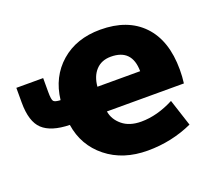

<svg xmlns="http://www.w3.org/2000/svg" viewBox="-98 -666 906 808"><g transform="rotate(-20 355.5 -261.5)"><path d="M163.1 -313.5Q174.8 -414.1 244.1 -474.6Q313.5 -535.2 420.9 -535.2Q543 -535.2 610.8 -464.4Q678.7 -393.6 678.7 -262.7Q678.7 -231.4 674.8 -202.1H330.1Q335.9 -165 367.7 -138.7Q399.4 -112.3 452.1 -112.3Q523.4 -112.3 598.6 -151.4L637.7 -31.2Q543 11.7 436.5 11.7Q326.2 11.7 252.4 -47.4Q178.7 -106.4 164.1 -202.1Q81.1 -204.1 43.5 -239.3Q5.9 -274.4 5.9 -359.4V-425.8H126V-363.3Q126 -329.1 132.3 -321.8Q138.7 -314.5 163.1 -313.5ZM519.5 -313.5Q518.6 -413.1 423.8 -413.1Q381.8 -413.1 356.9 -386.2Q332 -359.4 328.1 -313.5Z"/></g></svg>

Font: Gen Shin Gothic Heavy
Style: Bold
Weight: 900
Designer: [Source Han Sans]
Ryoko NISHIZUKA  (kana & ideographs); Paul D. Hunt (Latin, Greek & Cyrillic); Wenlong ZHANG  (bopomofo
Version: Version 1.002.20150607